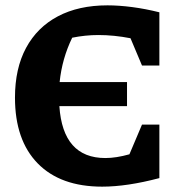

<svg xmlns="http://www.w3.org/2000/svg" viewBox="-20 -687 682 718"><path d="M362 11Q206 11 121 -76Q36 -163 36 -322Q36 -431 77.5 -508Q119 -585 196.5 -626Q274 -667 382 -667Q425 -667 474.5 -660.5Q524 -654 576 -641V-442H511L468 -544Q406 -556 348 -556Q299 -556 250 -546Q212 -468 203 -380H455V-290H202Q215 -96 374 -96Q414 -96 464 -110L511 -221H576V-21Q455 11 362 11Z"/></svg>

Font: Piazzolla SC
Style: Bold
Weight: 700
Designer: Juan Pablo del Peral
Foundry: Huerta Tipografica
Version: Version 1.330